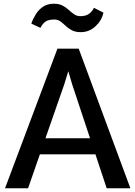

<svg xmlns="http://www.w3.org/2000/svg" viewBox="-20 -1013 728 1033"><path d="M131 0H7L289 -751H403.5L681.5 0H554L493.5 -182.5H194.5ZM325.5 -558.5 224.5 -269H464.5L368.5 -558.5L347.5 -630ZM414.5 -840Q385.5 -840 366.5 -850.2Q347.5 -860.5 333.2 -874Q319 -887.5 305.2 -897.8Q291.5 -908 272.5 -908Q238 -908 222.2 -895Q206.5 -882 197.5 -863L148.5 -886Q157.5 -912 172.8 -936.5Q188 -961 211.8 -977Q235.5 -993 269.5 -993Q297.5 -993 316.5 -983Q335.5 -973 350 -959.5Q364.5 -946 379.2 -936Q394 -926 412.5 -926Q442 -926 459.2 -938.8Q476.5 -951.5 485.5 -971L536.5 -945Q527.5 -902.5 493.5 -871.2Q459.5 -840 414.5 -840Z"/></svg>

Font: Merriweather Sans
Style: Regular
Weight: 400
Designer: Eben Sorkin
Foundry: Eben Sorkin
Version: Version 1.008; ttfautohint (v1.7.19-72a1) -l 8 -r 50 -G 200 